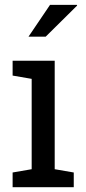

<svg xmlns="http://www.w3.org/2000/svg" viewBox="-20 -782 358 802"><path d="M32.7 0V-61.5L112.3 -75.2V-452.6L32.7 -466.3V-528.3H208.5V-75.2L288.1 -61.5V0ZM99.1 -628.9 189 -761.7H301.3L302.2 -758.8L170.9 -628.9H103.5Z"/></svg>

Font: Roboto Slab LO
Style: Regular
Weight: 400
Designer: Google
Version: Version 2.000